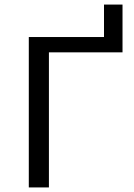

<svg xmlns="http://www.w3.org/2000/svg" viewBox="-20 -820 586 840"><path d="M435 -800H516V-591H194V0H106V-658H435Z"/></svg>

Font: EauTestInfant Medium
Style: Regular
Weight: 500
Designer: Christian Thalmann (Catharsis Fonts)
Version: Version 0.001;PS 000.001;hotconv 1.0.88;makeotf.lib2.5.64775